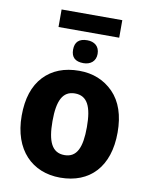

<svg xmlns="http://www.w3.org/2000/svg" viewBox="-94 -923 778 1001"><g transform="rotate(10 295.0 -422.5)"><path d="M548.8 -273.9C548.8 -364.7 524.9 -434.6 477.5 -483.4C429.7 -531.7 369.6 -556.2 296.9 -556.2C217.8 -556.2 155.3 -531.7 109.9 -483.4C64 -434.6 41 -364.7 41 -273.9C41 -92.3 146.5 9.8 293.9 9.8C451.2 9.8 548.8 -92.3 548.8 -273.9ZM204.1 -273.9C204.1 -381.8 230 -436 294.9 -436C360.8 -436 386.2 -381.8 386.2 -273.9C386.2 -166 361.8 -109.9 295.9 -109.9C229.5 -109.9 204.1 -166 204.1 -273.9ZM149.9 -855V-762.2H471.2V-855ZM310.1 -720.2C266.6 -720.2 245.1 -699.7 245.1 -659.2C245.1 -619.1 266.6 -599.1 310.1 -599.1C347.2 -599.1 375 -620.1 375 -659.2C375 -700.2 347.2 -720.2 310.1 -720.2Z"/></g></svg>

Font: Avrile Sans
Style: Bold
Weight: 700
Designer: Monotype Design Team, Google (font), Stefan Peev (BGR Cyrillic), Cristiano Sobral (main changes)
Foundry: The Avrile Sans Project Authors
Version: Version 3.110